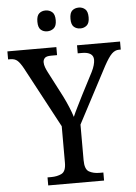

<svg xmlns="http://www.w3.org/2000/svg" viewBox="-64 -955 709 1000"><g transform="rotate(-5 290.5 -454.5)"><path d="M147 0V-42H167Q198 -42 221 -53.5Q244 -65 244 -110V-301L74 -619Q58 -648 44.5 -660Q31 -672 8 -672H-4V-714H252V-672H221Q196 -672 187.5 -663Q179 -654 179 -641Q179 -628 184.5 -613.5Q190 -599 196 -588L265 -455Q280 -425 292 -396Q304 -367 311 -344Q320 -365 334.5 -394Q349 -423 365 -455L424 -569Q433 -587 437.5 -603Q442 -619 442 -631Q442 -652 426.5 -662Q411 -672 385 -672H360V-714H585V-672H575Q555 -672 538 -655.5Q521 -639 497 -595L342 -301V-115Q342 -67 364.5 -54.5Q387 -42 418 -42H439V0ZM386 -800Q365 -800 351.5 -812Q338 -824 338 -854Q338 -885 351.5 -897Q365 -909 386 -909Q405 -909 419 -897Q433 -885 433 -854Q433 -824 419 -812Q405 -800 386 -800ZM212 -800Q192 -800 178.5 -812Q165 -824 165 -854Q165 -885 178.5 -897Q192 -909 212 -909Q232 -909 246.5 -897Q261 -885 261 -854Q261 -824 246.5 -812Q232 -800 212 -800Z"/></g></svg>

Font: Noto Serif SemiCondensed
Style: Regular
Weight: 400
Width: 4
Designer: Monotype Design Team
Foundry: Monotype Imaging Inc.
Version: Version 2.013